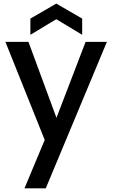

<svg xmlns="http://www.w3.org/2000/svg" viewBox="-20 -782 622 1061"><path d="M292 -130.9 453.1 -550.8H570.8L232.9 258.8H115.2L227.1 -8.8L9.8 -550.8H137.2ZM434.1 -679.2V-589.8L291 -675.8L147.9 -589.8V-679.2L291 -762.2Z"/></svg>

Font: SVN-Poppins Medium
Style: Regular
Weight: 500
Designer: Ninad Kale (Devanagari), Jonny Pinhorn (Latin)
Foundry: Indian Type Foundry
Version: Version 3.002 2017